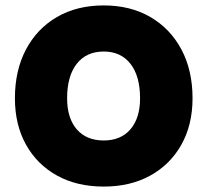

<svg xmlns="http://www.w3.org/2000/svg" viewBox="-20 -680 764 708"><path d="M35 -317.5Q35 -420.5 75.8 -497.5Q116.5 -574.5 190 -617.2Q263.5 -660 362.5 -660Q461 -660 534.5 -617.2Q608 -574.5 649 -497.5Q690 -420.5 690 -317.5Q690 -220 649 -146.8Q608 -73.5 534.5 -32.8Q461 8 362.5 8Q263.5 8 190 -32.8Q116.5 -73.5 75.8 -146.8Q35 -220 35 -317.5ZM496.5 -317.5Q496.5 -399.5 461 -444.8Q425.5 -490 362.5 -490Q298.5 -490 263 -444.8Q227.5 -399.5 227.5 -317.5Q227.5 -244.5 263 -203.2Q298.5 -162 362.5 -162Q425.5 -162 461 -203.2Q496.5 -244.5 496.5 -317.5Z"/></svg>

Font: Overused Grotesk Black
Style: Regular
Weight: 900
Version: Version 0.004